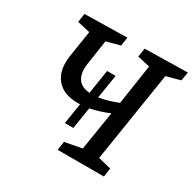

<svg xmlns="http://www.w3.org/2000/svg" viewBox="-154 -859 1024 1018"><g transform="rotate(30 357.5 -350.0)"><path d="M284 -142 304 -268Q297 -268 290 -268Q200 -268 158 -321Q116 -374 130 -464L155 -624L77 -642L85 -695L345 -700L337 -647L254 -625L232 -479Q222 -419 243 -384.5Q264 -350 317 -346L340 -493H392L369 -348Q421 -356 484 -381L521 -625L445 -642L453 -695L715 -700L706 -647L621 -624L534 -73L613 -53L605 0H322L330 -53L434 -73L472 -310Q413 -285 357 -274L336 -142Z"/></g></svg>

Font: Bitter Medium
Style: Italic
Weight: 500
Italic angle: -9°
Designer: Sol Matas, and Bitter project Authors
Foundry: Sol Matas
Version: Version 2.001